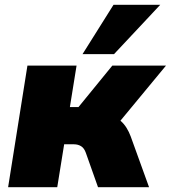

<svg xmlns="http://www.w3.org/2000/svg" viewBox="-20 -785 716 805"><path d="M14 0ZM14 0 95 -510H301L273 -336H309L451 -510H676L485 -279Q500 -266 510.5 -249Q521 -232 528 -213L605 0H391L340 -144Q333 -164 320 -172Q307 -180 290 -180H249L220 0ZM326 -558 456 -765H652L458 -558Z"/></svg>

Font: Winston Black
Style: Italic
Weight: 900
Italic angle: -9°
Designer: Original fonts by Vernon Adams / Changes by Cristiano Sobral
Foundry: VOriginal fonts by Vernon Adams / Changes by Cristiano Sobral
Version: Version 2.503;July 17, 2020;FontCreator 13.0.0.2655 64-bit